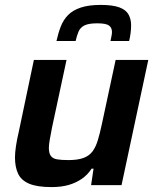

<svg xmlns="http://www.w3.org/2000/svg" viewBox="-20 -754 633 782"><path d="M190 8Q132 8 99.5 -5.5Q67 -19 54 -46Q41 -73 41 -113Q41 -132 45 -159Q49 -186 56 -215L118 -510H251L192 -235Q187 -209 183 -187Q179 -165 179 -152Q179 -130 187 -119Q195 -108 212.5 -105Q230 -102 259 -102Q296 -102 319.5 -110.5Q343 -119 356.5 -137Q370 -155 378.5 -183Q387 -211 395 -249L451 -510H584L475 0H351L361 -67H353Q337 -42 313 -25.5Q289 -9 259 -0.5Q229 8 190 8ZM210 -587Q217 -619 227.5 -646Q238 -673 257 -692.5Q276 -712 308.5 -723Q341 -734 390 -734Q439 -734 466 -724Q493 -714 503.5 -695Q514 -676 514 -651Q514 -636 512 -620Q510 -604 506 -587H430Q432 -597 434 -606.5Q436 -616 436 -624Q436 -641 424 -650Q412 -659 376 -659Q341 -659 324 -650.5Q307 -642 300 -625.5Q293 -609 288 -587Z"/></svg>

Font: Saira Thin SemiBold
Style: Italic
Weight: 600
Italic angle: -12°
Version: Version 1.101